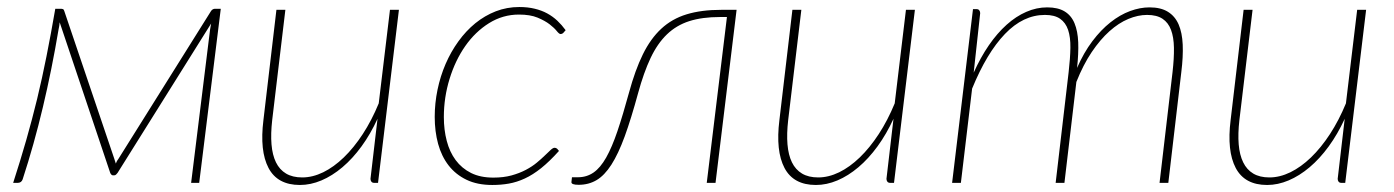

<svg xmlns="http://www.w3.org/2000/svg" viewBox="-20 -521 3972 547"><path d="M305.5 -69Q308.5 -60 310 -55Q311 -57.5 312.5 -60.8Q314 -64 316.5 -67L581.5 -490Q586 -496 592.5 -496H609L547.5 0H524.5L578.5 -437L581.5 -454L315 -28.5Q313 -26 310.8 -23.8Q308.5 -21.5 305.5 -21.5H301.5Q299 -21.5 297 -23.8Q295 -26 294 -28.5L150 -457.5Q149.5 -452 148.8 -447Q148 -442 147 -438Q127.5 -322 102.2 -215.8Q77 -109.5 44.5 -10Q41 0 30 0H17.5Q38 -63.5 54.8 -122Q71.5 -180.5 85.8 -239.2Q100 -298 112.5 -360.8Q125 -423.5 137.5 -496H153.5Q156.5 -496 159.2 -495Q162 -494 163 -490L305.5 -69Z M793 -493 755.5 -179Q751 -140 753.5 -109.8Q756 -79.5 766.2 -58.5Q776.5 -37.5 795 -26.5Q813.5 -15.5 841 -15.5Q870.5 -15.5 900.8 -30.2Q931 -45 959.5 -72.5Q988 -100 1013.5 -139Q1039 -178 1059 -226.5L1091 -493H1116.5L1057 0H1046.5Q1040.5 0 1038 -3.5Q1035.5 -7 1035.5 -11.5L1055.5 -182.5Q1035.5 -139 1010 -104Q984.5 -69 955.5 -44.5Q926.5 -20 895.8 -7Q865 6 834.5 6Q770.5 6 745 -42.5Q719.5 -91 730.5 -179L767.5 -493Z M1572.5 -91Q1545.5 -61 1521.8 -42Q1498 -23 1475.2 -12.5Q1452.5 -2 1430 2Q1407.5 6 1382.5 6Q1340 6 1309.2 -8.8Q1278.5 -23.5 1258.2 -49.5Q1238 -75.5 1228.2 -111Q1218.5 -146.5 1218.5 -188Q1218.5 -227 1226.5 -265.5Q1234.5 -304 1249.5 -338.8Q1264.5 -373.5 1286 -403.2Q1307.5 -433 1334.2 -454.8Q1361 -476.5 1392.5 -488.8Q1424 -501 1459.5 -501Q1483.5 -501 1503.2 -496.2Q1523 -491.5 1539 -482.8Q1555 -474 1567.8 -462Q1580.5 -450 1591.5 -435L1584.5 -427Q1581.5 -424 1577 -424Q1573 -424 1566 -432.8Q1559 -441.5 1545.8 -451.8Q1532.5 -462 1511.5 -470.8Q1490.5 -479.5 1458.5 -479.5Q1412.5 -479.5 1373.2 -455Q1334 -430.5 1305.5 -389.8Q1277 -349 1260.8 -296.2Q1244.5 -243.5 1244.5 -187.5Q1244.5 -151 1252.8 -119.5Q1261 -88 1278.2 -64.8Q1295.5 -41.5 1322 -28.2Q1348.5 -15 1385.5 -15Q1414.5 -15 1437.2 -21.2Q1460 -27.5 1478 -37Q1496 -46.5 1509.2 -57.5Q1522.5 -68.5 1532.2 -78Q1542 -87.5 1548.8 -93.8Q1555.5 -100 1560 -100Q1564.5 -100 1567.5 -97L1572.5 -91Z M1772 -257Q1789.5 -321.5 1811.5 -366.2Q1833.5 -411 1864 -439.2Q1894.5 -467.5 1936.2 -480.2Q1978 -493 2035 -493H2078.5L2018.5 0H1993.5L2051 -472.5H2031Q1980.5 -472.5 1943.8 -460.8Q1907 -449 1880 -423Q1853 -397 1833.5 -355.8Q1814 -314.5 1798 -256Q1778 -182.5 1759.8 -132.5Q1741.5 -82.5 1721.8 -51.8Q1702 -21 1679.5 -7.8Q1657 5.5 1628.5 5.5Q1607 5.5 1608 -2.5L1609.5 -16H1626.5Q1651.5 -16 1671 -29.5Q1690.5 -43 1707 -72.2Q1723.5 -101.5 1739 -147.2Q1754.5 -193 1772 -257Z M2263 -493 2225.5 -179Q2221 -140 2223.5 -109.8Q2226 -79.5 2236.2 -58.5Q2246.5 -37.5 2265 -26.5Q2283.5 -15.5 2311 -15.5Q2340.5 -15.5 2370.8 -30.2Q2401 -45 2429.5 -72.5Q2458 -100 2483.5 -139Q2509 -178 2529 -226.5L2561 -493H2586.5L2527 0H2516.5Q2510.5 0 2508 -3.5Q2505.5 -7 2505.5 -11.5L2525.5 -182.5Q2505.5 -139 2480 -104Q2454.5 -69 2425.5 -44.5Q2396.5 -20 2365.8 -7Q2335 6 2304.5 6Q2240.5 6 2215 -42.5Q2189.5 -91 2200.5 -179L2237.5 -493Z M2692.5 0 2752 -495H2762Q2767.5 -495 2770 -491.5Q2772.5 -488 2772.5 -483.5L2754 -314Q2773.5 -357.5 2797.2 -392Q2821 -426.5 2847.8 -450.5Q2874.5 -474.5 2903.8 -487.2Q2933 -500 2963.5 -500Q2994 -500 3013 -488.5Q3032 -477 3041.2 -454.8Q3050.5 -432.5 3051.8 -400.5Q3053 -368.5 3048.5 -327.5Q3067.5 -371 3092 -403.5Q3116.5 -436 3143.8 -457.5Q3171 -479 3199.5 -489.5Q3228 -500 3255 -500Q3287 -500 3307.2 -487.5Q3327.5 -475 3337.8 -451.5Q3348 -428 3349.5 -393.8Q3351 -359.5 3345.5 -315.5L3308.5 0H3283.5L3320.5 -315.5Q3325 -354.5 3324.5 -384.8Q3324 -415 3316.2 -435.8Q3308.5 -456.5 3292 -467.5Q3275.5 -478.5 3248 -478.5Q3222 -478.5 3194.5 -467Q3167 -455.5 3140.8 -432Q3114.5 -408.5 3090.2 -372.5Q3066 -336.5 3046.5 -287.5L3012.5 0H2987.5L3024.5 -315.5Q3029 -354.5 3029.5 -384.8Q3030 -415 3023 -435.8Q3016 -456.5 3000.2 -467.5Q2984.5 -478.5 2957 -478.5Q2895 -478.5 2843 -424.2Q2791 -370 2749.5 -268.5L2717.5 0Z M3548.5 -493 3511 -179Q3506.5 -140 3509 -109.8Q3511.5 -79.5 3521.8 -58.5Q3532 -37.5 3550.5 -26.5Q3569 -15.5 3596.5 -15.5Q3626 -15.5 3656.2 -30.2Q3686.5 -45 3715 -72.5Q3743.5 -100 3769 -139Q3794.5 -178 3814.5 -226.5L3846.5 -493H3872L3812.5 0H3802Q3796 0 3793.5 -3.5Q3791 -7 3791 -11.5L3811 -182.5Q3791 -139 3765.5 -104Q3740 -69 3711 -44.5Q3682 -20 3651.2 -7Q3620.5 6 3590 6Q3526 6 3500.5 -42.5Q3475 -91 3486 -179L3523 -493Z"/></svg>

Font: Lato Thin
Style: Italic
Weight: 200
Italic angle: -7°
Designer: Lukasz Dziedzic
Foundry: tyPoland Lukasz Dziedzic
Version: Version 2.007; 2014-02-27